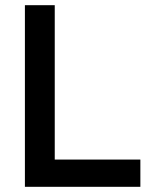

<svg xmlns="http://www.w3.org/2000/svg" viewBox="-20 -720 590 740"><path d="M76 0V-700H191V-105H521V0Z"/></svg>

Font: Outfit Medium
Style: Regular
Weight: 500
Designer: Rodrigo Fuenzalida
Foundry: fragTYPE
Version: Version 1.100; ttfautohint (v1.8.4.7-5d5b);gftools[0.9.27]